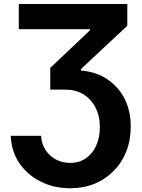

<svg xmlns="http://www.w3.org/2000/svg" viewBox="-20 -748 727 983"><path d="M35.2 -52.7Q74.2 -52.7 190.4 -52.7Q192.4 -11.7 212.9 19.5Q233.4 50.8 265.6 68.4Q298.8 85.9 338.9 85.9Q386.7 85.9 420.9 61.5Q454.1 38.1 472.7 -2.9Q491.2 -44.9 491.2 -97.7Q491.2 -156.2 467.8 -199.2Q445.3 -242.2 406.2 -265.6Q367.2 -289.1 316.4 -289.1Q290 -289.1 237.3 -289.1Q237.3 -317.4 237.3 -400.4Q288.1 -448.2 440.4 -592.8Q440.4 -593.8 440.4 -598.6Q348.6 -598.6 76.2 -598.6Q76.2 -630.9 76.2 -727.5Q214.8 -727.5 631.8 -727.5Q631.8 -699.2 631.8 -616.2Q572.3 -560.5 394.5 -394.5Q394.5 -392.6 394.5 -386.7Q471.7 -380.9 528.3 -342.8Q585.9 -304.7 618.2 -242.2Q649.4 -179.7 649.4 -100.6Q649.4 -31.2 627 26.4Q604.5 84 562.5 126Q521.5 168.9 464.8 192.4Q408.2 215.8 339.8 215.8Q254.9 215.8 186.5 180.7Q119.1 146.5 78.1 85.9Q38.1 26.4 35.2 -52.7Z"/></svg>

Font: DeepSea
Style: Bold
Weight: 700
Designer: Stem
Version: Version 3.019;git-0a5106e0b